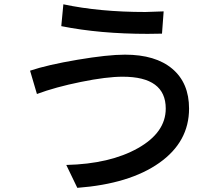

<svg xmlns="http://www.w3.org/2000/svg" viewBox="-20 -820 1040 901"><path d="M121.1 -488.3Q202.1 -515.6 343.8 -539.6Q485.4 -563.5 566.4 -563.5Q710 -563.5 788.6 -497.1Q867.2 -430.7 867.2 -310.5Q867.2 -154.3 727.5 -55.7Q587.9 43 342.8 61.5L291 -45.9Q496.1 -50.8 627 -124.5Q757.8 -198.2 757.8 -310.5Q757.8 -460 555.7 -460Q479.5 -460 359.4 -435.5Q239.3 -411.1 153.3 -378.9ZM267.6 -697.3 277.3 -799.8Q447.3 -763.7 662.1 -763.7Q663.1 -763.7 748 -766.6L740.2 -662.1Q717.8 -661.1 672.9 -661.1Q448.2 -661.1 267.6 -697.3Z"/></svg>

Font: GenEi M Gothic v2 Medium
Style: Regular
Weight: 500
Version: Version 2.0